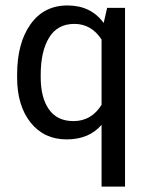

<svg xmlns="http://www.w3.org/2000/svg" viewBox="-20 -484 552 707"><path d="M129.9 -208.5V-199.2Q129.9 -124.5 160.2 -81.3Q190.4 -38.1 250.5 -38.1Q316.9 -38.1 354 -98.1V-338.4Q316.4 -396 253.9 -396Q191.4 -396 160.6 -345.2Q129.9 -294.4 129.9 -208.5ZM43 -199.2V-208.5Q43 -325.2 92.3 -394.5Q141.6 -463.9 228.3 -463.9Q314.9 -463.9 361.8 -399.4L374.5 -455.1H440.4V203.1H354V-24.4Q308.1 29.3 225.1 29.3Q142.1 29.3 92.5 -33Q43 -95.2 43 -199.2Z"/></svg>

Font: Yantramanav
Style: Regular
Weight: 400
Version: Version 1.001;PS 1.0;hotconv 1.0.72;makeotf.lib2.5.5900; ttf